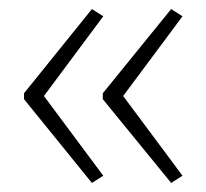

<svg xmlns="http://www.w3.org/2000/svg" viewBox="-20 -488 455 424"><path d="M33 -282V-269L183 -84L208 -100L77 -276L208 -452L183 -468ZM207 -282V-269L358 -84L383 -100L252 -276L383 -452L358 -468Z"/></svg>

Font: Noto Sans Lao SemiCondensed ExtraLight
Style: Regular
Weight: 200
Width: 4
Designer: Monotype Design Team
Foundry: Monotype Imaging Inc.
Version: Version 2.003